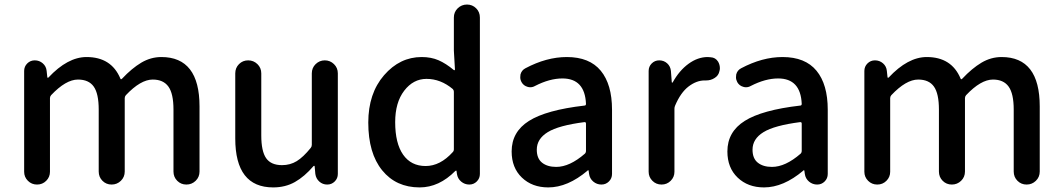

<svg xmlns="http://www.w3.org/2000/svg" viewBox="-20 -817 4701 850"><path d="M86.9 -56.6V-502.9Q86.9 -522.5 100.6 -536.1Q114.3 -549.8 133.8 -549.8Q154.3 -549.8 169.4 -536.6Q184.6 -523.4 186.5 -502.9L189.5 -474.6Q190.4 -472.7 191.9 -472.7Q193.4 -472.7 194.3 -473.6Q279.3 -564.5 363.3 -564.5Q472.7 -564.5 512.7 -469.7Q514.6 -462.9 520.5 -468.8Q563.5 -514.6 605.5 -539.6Q647.5 -564.5 694.3 -564.5Q863.3 -564.5 863.3 -345.7V-57.6Q863.3 -33.2 846.2 -16.6Q829.1 0 805.2 0Q781.2 0 764.6 -16.6Q748 -33.2 748 -57.6V-332Q748 -402.3 725.6 -433.6Q703.1 -464.8 656.2 -464.8Q602.5 -464.8 537.1 -395.5Q532.2 -389.6 532.2 -382.8V-57.6Q532.2 -33.2 515.1 -16.6Q498 0 474.1 0Q450.2 0 433.6 -16.6Q417 -33.2 417 -57.6V-332Q417 -402.3 395 -433.6Q373 -464.8 325.2 -464.8Q271.5 -464.8 206.1 -395.5Q201.2 -389.6 201.2 -382.8V-56.6Q201.2 -33.2 184.6 -16.6Q168 0 144 0Q120.1 0 103.5 -16.6Q86.9 -33.2 86.9 -56.6Z M1189.5 12.7Q1021.5 12.7 1021.5 -204.1V-492.2Q1021.5 -516.6 1038.1 -533.2Q1054.7 -549.8 1078.6 -549.8Q1102.5 -549.8 1119.6 -533.2Q1136.7 -516.6 1136.7 -492.2V-217.8Q1136.7 -147.5 1158.2 -116.7Q1179.7 -85.9 1228.5 -85.9Q1264.6 -85.9 1293.5 -103.5Q1322.3 -121.1 1355.5 -162.1Q1360.4 -168 1360.4 -175.8V-492.2Q1360.4 -516.6 1377.4 -533.2Q1394.5 -549.8 1418 -549.8Q1441.4 -549.8 1458.5 -533.2Q1475.6 -516.6 1475.6 -492.2V-46.9Q1475.6 -27.3 1461.9 -13.7Q1448.2 0 1428.7 0Q1408.2 0 1393.6 -13.2Q1378.9 -26.4 1376 -46.9L1373 -81.1Q1372.1 -83 1370.6 -83Q1369.1 -83 1368.2 -82Q1328.1 -35.2 1285.6 -11.2Q1243.2 12.7 1189.5 12.7Z M1837.9 12.7Q1733.4 12.7 1671.9 -63Q1610.4 -138.7 1610.4 -274.4Q1610.4 -403.3 1680.2 -483.9Q1750 -564.5 1846.7 -564.5Q1888.7 -564.5 1921.4 -550.3Q1954.1 -536.1 1989.3 -506.8Q1990.2 -505.9 1992.2 -506.3Q1994.1 -506.8 1994.1 -509.8L1989.3 -592.8V-739.3Q1989.3 -763.7 2006.3 -780.3Q2023.4 -796.9 2047.4 -796.9Q2071.3 -796.9 2087.9 -780.3Q2104.5 -763.7 2104.5 -739.3V-46.9Q2104.5 -27.3 2090.8 -13.7Q2077.1 0 2057.6 0Q2037.1 0 2021.5 -13.2Q2005.9 -26.4 2002.9 -46.9L2001 -60.5Q2001 -61.5 1999 -61.5Q1997.1 -61.5 1996.1 -60.5Q1923.8 12.7 1837.9 12.7ZM1864.3 -82Q1928.7 -82 1984.4 -143.6Q1989.3 -148.4 1989.3 -156.2V-411.1Q1989.3 -418 1984.4 -422.9Q1930.7 -467.8 1868.2 -467.8Q1809.6 -467.8 1769.5 -415.5Q1729.5 -363.3 1729.5 -276.4Q1729.5 -182.6 1764.6 -132.3Q1799.8 -82 1864.3 -82Z M2407.2 12.7Q2335.9 12.7 2290.5 -30.8Q2245.1 -74.2 2245.1 -146.5Q2245.1 -233.4 2321.8 -281.7Q2398.4 -330.1 2567.4 -349.6Q2574.2 -349.6 2574.2 -357.4Q2569.3 -469.7 2469.7 -469.7Q2413.1 -469.7 2348.6 -436.5Q2338.9 -430.7 2327.1 -430.7Q2321.3 -430.7 2315.4 -432.6Q2297.9 -437.5 2289.1 -453.1Q2283.2 -463.9 2283.2 -474.6Q2283.2 -481.4 2284.2 -487.3Q2289.1 -505.9 2305.7 -514.6Q2399.4 -564.5 2489.3 -564.5Q2589.8 -564.5 2639.6 -503.9Q2689.5 -443.4 2689.5 -331.1V-46.9Q2689.5 -27.3 2675.8 -13.7Q2662.1 0 2642.6 0Q2622.1 0 2606.4 -13.2Q2590.8 -26.4 2587.9 -46.9L2585.9 -61.5Q2585 -63.5 2583.5 -63.5Q2582 -63.5 2581.1 -61.5Q2493.2 12.7 2407.2 12.7ZM2442.4 -78.1Q2502 -78.1 2569.3 -136.7Q2574.2 -141.6 2574.2 -149.4V-269.5Q2574.2 -276.4 2568.4 -276.4Q2568.4 -276.4 2567.4 -276.4Q2453.1 -261.7 2404.8 -231.9Q2356.4 -202.1 2356.4 -154.3Q2356.4 -115.2 2379.9 -96.7Q2403.3 -78.1 2442.4 -78.1Z M2851.6 -56.6V-502.9Q2851.6 -522.5 2865.2 -536.1Q2878.9 -549.8 2898.4 -549.8Q2918.9 -549.8 2933.6 -536.6Q2948.2 -523.4 2950.2 -502.9L2954.1 -452.1Q2955.1 -451.2 2956.5 -451.2Q2958 -451.2 2958 -452.1Q2987.3 -504.9 3028.3 -534.7Q3069.3 -564.5 3113.3 -564.5Q3120.1 -564.5 3126 -563.5Q3147.5 -562.5 3159.2 -543.9Q3167 -530.3 3167 -514.6Q3167 -508.8 3165 -502Q3161.1 -482.4 3143.6 -471.7Q3127 -460.9 3106.4 -460.9Q3105.5 -460.9 3104.5 -460.9Q3102.5 -460.9 3099.6 -460.9Q3063.5 -460.9 3028.3 -434.1Q2993.2 -407.2 2968.8 -349.6Q2965.8 -342.8 2965.8 -335.9V-56.6Q2965.8 -33.2 2949.2 -16.6Q2932.6 0 2908.7 0Q2884.8 0 2868.2 -16.6Q2851.6 -33.2 2851.6 -56.6Z M3362.3 12.7Q3291 12.7 3245.6 -30.8Q3200.2 -74.2 3200.2 -146.5Q3200.2 -233.4 3276.9 -281.7Q3353.5 -330.1 3522.5 -349.6Q3529.3 -349.6 3529.3 -357.4Q3524.4 -469.7 3424.8 -469.7Q3368.2 -469.7 3303.7 -436.5Q3293.9 -430.7 3282.2 -430.7Q3276.4 -430.7 3270.5 -432.6Q3252.9 -437.5 3244.1 -453.1Q3238.3 -463.9 3238.3 -474.6Q3238.3 -481.4 3239.3 -487.3Q3244.1 -505.9 3260.7 -514.6Q3354.5 -564.5 3444.3 -564.5Q3544.9 -564.5 3594.7 -503.9Q3644.5 -443.4 3644.5 -331.1V-46.9Q3644.5 -27.3 3630.9 -13.7Q3617.2 0 3597.7 0Q3577.1 0 3561.5 -13.2Q3545.9 -26.4 3543 -46.9L3541 -61.5Q3540 -63.5 3538.6 -63.5Q3537.1 -63.5 3536.1 -61.5Q3448.2 12.7 3362.3 12.7ZM3397.5 -78.1Q3457 -78.1 3524.4 -136.7Q3529.3 -141.6 3529.3 -149.4V-269.5Q3529.3 -276.4 3523.4 -276.4Q3523.4 -276.4 3522.5 -276.4Q3408.2 -261.7 3359.9 -231.9Q3311.5 -202.1 3311.5 -154.3Q3311.5 -115.2 3335 -96.7Q3358.4 -78.1 3397.5 -78.1Z M3806.6 -56.6V-502.9Q3806.6 -522.5 3820.3 -536.1Q3834 -549.8 3853.5 -549.8Q3874 -549.8 3889.2 -536.6Q3904.3 -523.4 3906.2 -502.9L3909.2 -474.6Q3910.2 -472.7 3911.6 -472.7Q3913.1 -472.7 3914.1 -473.6Q3999 -564.5 4083 -564.5Q4192.4 -564.5 4232.4 -469.7Q4234.4 -462.9 4240.2 -468.8Q4283.2 -514.6 4325.2 -539.6Q4367.2 -564.5 4414.1 -564.5Q4583 -564.5 4583 -345.7V-57.6Q4583 -33.2 4565.9 -16.6Q4548.8 0 4524.9 0Q4501 0 4484.4 -16.6Q4467.8 -33.2 4467.8 -57.6V-332Q4467.8 -402.3 4445.3 -433.6Q4422.9 -464.8 4376 -464.8Q4322.3 -464.8 4256.8 -395.5Q4252 -389.6 4252 -382.8V-57.6Q4252 -33.2 4234.9 -16.6Q4217.8 0 4193.8 0Q4169.9 0 4153.3 -16.6Q4136.7 -33.2 4136.7 -57.6V-332Q4136.7 -402.3 4114.7 -433.6Q4092.8 -464.8 4044.9 -464.8Q3991.2 -464.8 3925.8 -395.5Q3920.9 -389.6 3920.9 -382.8V-56.6Q3920.9 -33.2 3904.3 -16.6Q3887.7 0 3863.8 0Q3839.8 0 3823.2 -16.6Q3806.6 -33.2 3806.6 -56.6Z"/></svg>

Font: Gen Jyuu Gothic Medium
Style: Regular
Weight: 500
Designer: [Source Han Sans]
Ryoko NISHIZUKA  (kana & ideographs); Paul D. Hunt (Latin, Greek & Cyrillic); Wenlong ZHANG  (bopomofo
Version: Version 1.002.20150607